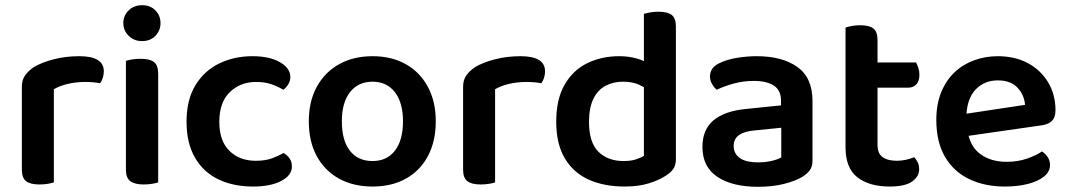

<svg xmlns="http://www.w3.org/2000/svg" viewBox="-20 -703 4112 738"><path d="M187 -360V-2Q179 1 164 3.5Q149 6 131 6Q97 6 80.5 -6.5Q64 -19 64 -51V-370Q64 -395 76 -412.5Q88 -430 110 -445Q140 -463 186 -475Q232 -487 285 -487Q379 -487 379 -429Q379 -415 375 -403.5Q371 -392 365 -383Q355 -385 340 -386.5Q325 -388 308 -388Q272 -388 240.5 -380.5Q209 -373 187 -360Z M454 -614Q454 -643 474.5 -663Q495 -683 526 -683Q558 -683 577.5 -663Q597 -643 597 -614Q597 -586 577.5 -565.5Q558 -545 526 -545Q495 -545 474.5 -565.5Q454 -586 454 -614ZM588 -2Q580 1 565 3.5Q550 6 532 6Q498 6 481 -6.5Q464 -19 464 -51V-469Q472 -472 487.5 -474.5Q503 -477 521 -477Q556 -477 572 -464.5Q588 -452 588 -419Z M964 -388Q904 -388 863.5 -349Q823 -310 823 -235Q823 -161 862 -123Q901 -85 963 -85Q1000 -85 1025.5 -94.5Q1051 -104 1070 -115Q1085 -106 1093.5 -93.5Q1102 -81 1102 -63Q1102 -29 1061 -7.5Q1020 14 953 14Q877 14 819.5 -13.5Q762 -41 729.5 -97Q697 -153 697 -235Q697 -320 731.5 -376Q766 -432 823.5 -459.5Q881 -487 950 -487Q1016 -487 1056 -464Q1096 -441 1096 -407Q1096 -392 1088 -379Q1080 -366 1069 -358Q1049 -370 1024 -379Q999 -388 964 -388Z M1655 -237Q1655 -160 1625 -103.5Q1595 -47 1540.5 -16.5Q1486 14 1412 14Q1338 14 1283 -16.5Q1228 -47 1197.5 -103Q1167 -159 1167 -237Q1167 -314 1198 -370Q1229 -426 1284 -456.5Q1339 -487 1412 -487Q1485 -487 1539.5 -456.5Q1594 -426 1624.5 -369.5Q1655 -313 1655 -237ZM1412 -389Q1357 -389 1325.5 -349Q1294 -309 1294 -237Q1294 -163 1325 -123.5Q1356 -84 1412 -84Q1467 -84 1498 -124Q1529 -164 1529 -237Q1529 -308 1498 -348.5Q1467 -389 1412 -389Z M1883 -360V-2Q1875 1 1860 3.5Q1845 6 1827 6Q1793 6 1776.5 -6.5Q1760 -19 1760 -51V-370Q1760 -395 1772 -412.5Q1784 -430 1806 -445Q1836 -463 1882 -475Q1928 -487 1981 -487Q2075 -487 2075 -429Q2075 -415 2071 -403.5Q2067 -392 2061 -383Q2051 -385 2036 -386.5Q2021 -388 2004 -388Q1968 -388 1936.5 -380.5Q1905 -373 1883 -360Z M2455 -650Q2462 -652 2477.5 -655Q2493 -658 2510 -658Q2546 -658 2562 -645.5Q2578 -633 2578 -601V-91Q2578 -69 2568.5 -54.5Q2559 -40 2538 -27Q2514 -11 2474.5 1.5Q2435 14 2381 14Q2302 14 2243 -12.5Q2184 -39 2151 -94.5Q2118 -150 2118 -235Q2118 -322 2150.5 -378Q2183 -434 2238 -460.5Q2293 -487 2360 -487Q2397 -487 2428 -478Q2443 -474 2455 -468ZM2455 -104V-368Q2446 -373 2435 -378Q2409 -389 2375 -389Q2338 -389 2308 -373.5Q2278 -358 2261 -323.5Q2244 -289 2244 -234Q2244 -156 2280 -120Q2316 -84 2377 -84Q2404 -84 2423 -90Q2442 -96 2455 -104Z M2889 -487Q2987 -487 3045 -445.5Q3103 -404 3103 -315V-85Q3103 -61 3091.5 -47Q3080 -33 3062 -22Q3034 -6 2991 4.5Q2948 15 2894 15Q2794 15 2737 -23.5Q2680 -62 2680 -138Q2680 -205 2722.5 -240.5Q2765 -276 2846 -284L2982 -298V-316Q2982 -356 2954.5 -374Q2927 -392 2877 -392Q2838 -392 2801 -382Q2764 -372 2735 -358Q2725 -366 2717 -380Q2709 -394 2709 -409Q2709 -445 2749 -462Q2777 -475 2814.5 -481Q2852 -487 2889 -487ZM2894 -79Q2924 -79 2948 -85Q2972 -91 2983 -98V-212L2884 -202Q2843 -199 2821.5 -184.5Q2800 -170 2800 -142Q2800 -113 2823 -96Q2846 -79 2894 -79Z M3353 -366V-146Q3353 -113 3372.5 -99Q3392 -85 3428 -85Q3444 -85 3462.5 -89Q3481 -93 3494 -99Q3501 -91 3507 -80Q3513 -69 3513 -53Q3513 -24 3485.5 -5Q3458 14 3400 14Q3321 14 3275.5 -21.5Q3230 -57 3230 -137V-597Q3238 -600 3253.5 -603Q3269 -606 3286 -606Q3321 -606 3337 -593.5Q3353 -581 3353 -549V-463H3501Q3505 -456 3509.5 -443Q3514 -430 3514 -416Q3514 -391 3502 -378.5Q3490 -366 3471 -366Z M3703 -181Q3715 -135 3748 -111Q3788 -81 3850 -81Q3892 -81 3928 -93.5Q3964 -106 3985 -121Q3999 -112 4007.5 -98.5Q4016 -85 4016 -69Q4016 -43 3993 -24.5Q3970 -6 3931 4Q3892 14 3842 14Q3765 14 3705.5 -14.5Q3646 -43 3612.5 -100Q3579 -157 3579 -242Q3579 -303 3598 -349Q3617 -395 3649.5 -425.5Q3682 -456 3725 -471.5Q3768 -487 3815 -487Q3881 -487 3930.5 -460.5Q3980 -434 4008.5 -387Q4037 -340 4037 -279Q4037 -251 4022.5 -237.5Q4008 -224 3982 -221ZM3920 -300Q3917 -338 3891 -366Q3865 -394 3815 -394Q3764 -394 3730 -359Q3699 -326 3695 -266Z"/></svg>

Font: Baloo Bhaijaan 2 SemiBold
Style: Regular
Weight: 600
Designer: Sanskriti Dholi, Noopur Datye and Ek Type
Foundry: Ek Type
Version: Version 1.700